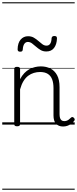

<svg xmlns="http://www.w3.org/2000/svg" viewBox="-20 -1111 686 1712"><path d="M542 17Q522 17 506 10.5Q490 4 479 -8Q468 -20 462.5 -38.5Q457 -57 457 -82V-326Q457 -371 445 -403Q433 -435 406.5 -452Q380 -469 337 -469Q309 -469 282 -461Q255 -453 231.5 -435.5Q208 -418 189.5 -388Q171 -358 159 -314V-4Q159 6 152.5 10.5Q146 15 132 15Q119 15 113 10.5Q107 6 107 -4V-496Q107 -506 113 -510.5Q119 -515 132 -515Q146 -515 152.5 -510.5Q159 -506 159 -496V-405Q176 -437 197 -459Q218 -481 242.5 -494Q267 -507 292.5 -513Q318 -519 344 -519Q392 -519 429.5 -500Q467 -481 489 -440.5Q511 -400 511 -334V-94Q511 -74 515 -60Q519 -46 528.5 -38.5Q538 -31 553 -31Q563 -31 573 -34Q583 -37 593 -44.5Q603 -52 613 -62Q619 -68 625.5 -67.5Q632 -67 639 -60Q645 -54 646 -47.5Q647 -41 642 -34Q631 -19 614.5 -7Q598 5 580 11Q562 17 542 17ZM159 -650Q137 -650 137 -671Q138 -728 164 -758Q190 -788 230 -788Q260 -788 282 -775Q304 -762 322 -746Q340 -730 357.5 -717Q375 -704 395 -704Q416 -704 427.5 -721Q439 -738 440 -771Q443 -790 464 -790Q478 -790 483 -785Q488 -780 488 -768Q486 -715 462 -683.5Q438 -652 393 -652Q364 -652 342 -665Q320 -678 301.5 -694.5Q283 -711 265.5 -724Q248 -737 228 -737Q209 -737 197 -720Q185 -703 183 -669Q182 -659 177 -654.5Q172 -650 159 -650ZM0 571H646V581H0ZM0 -20H646V0H0ZM0 -505H646V-500H0ZM0 -1091H646V-1081H0Z"/></svg>

Font: Playwrite PT Guides
Style: Regular
Weight: 400
Designer: Veronika Burian, José Scaglione
Foundry: TypeTogether
Version: Version 1.003